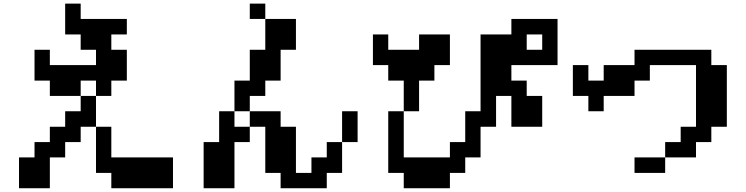

<svg xmlns="http://www.w3.org/2000/svg" viewBox="-20 -879 4040 1040"><path d="M83 -26.4H167V-109.4H250V-192.4H333V-276.4H417V-359.4H500V-192.4H583V-26.4H917V140.6H583V57.6H500V-192.4H417V-109.4H333V-26.4H250V140.6H83ZM500 -359.4V-442.4H417V-359.4H250V-442.4H167V-609.4H250V-526.4H500V-609.4H417V-692.4H333V-859.4H417V-776.4H667V-692.4H583V-609.4H667V-442.4H583V-359.4Z M1083 -109.4H1167V-276.4H1250V-442.4H1333V-609.4H1417V-776.4H1583V-609.4H1500V-442.4H1417V-359.4H1333V-276.4H1250V-192.4H1333V-276.4H1500V-192.4H1583V57.6H1667V-26.4H1750V-109.4H1833V57.6H1750V140.6H1500V57.6H1417V-192.4H1333V-109.4H1250V140.6H1083ZM1833 -109.4V-276.4H1917V-109.4ZM1417 -776.4H1333V-859.4H1417Z M2833 -609.4H2917V-692.4H2833ZM2000 -526.4V-692.4H2083V-609.4H2250V-692.4H2417V-526.4H2333V-442.4H2250V-276.4H2167V-442.4H2083V-526.4ZM2167 -276.4V-26.4H2417V-109.4H2500V-276.4H2583V-692.4H2750V-776.4H3000V-526.4H2750V-442.4H2833V-359.4H2917V-192.4H2750V-359.4H2667V-192.4H2583V-26.4H2500V57.6H2417V140.6H2167V57.6H2083V-276.4Z M3083 -359.4V-526.4H3167V-442.4H3250V-526.4H3417V-609.4H3833V-526.4H3917V-192.4H3833V-109.4H3750V-26.4H3583V57.6H3417V-26.4H3583V-109.4H3667V-192.4H3750V-526.4H3500V-442.4H3417V-359.4H3250V-276.4H3167V-359.4Z"/></svg>

Font: KH Dot Dougenzaka 12
Style: Regular
Weight: 400
Designer: Original version for X68000 by Keitarou Hiraki (http://hp.vector.co.jp/authors/VA000874/) / TrueType conversion by Homem
Version: Version 1.00.20150527